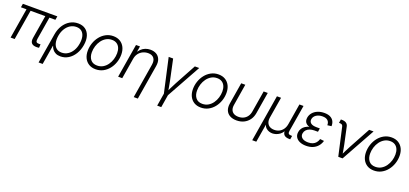

<svg xmlns="http://www.w3.org/2000/svg" viewBox="31 -1583 6028 2831"><g transform="rotate(20 3045.0 -167.0)"><path d="M477.1 1.5Q418.5 2.9 393.3 -24.4Q368.2 -51.8 377.4 -107.4L443.8 -509.8H508.3L443.4 -117.2Q437.5 -82 448.7 -68.1Q460 -54.2 492.2 -55.7Q500 -56.2 504.2 -56.4Q508.3 -56.6 513.7 -57.1L510.3 -1.5Q503.4 -0.5 494.9 0.2Q486.3 1 477.1 1.5ZM64.5 0 148.9 -509.8H212.9L128.4 0ZM55.2 -471.7 64.9 -529.3H605.5L595.7 -471.7Z M578.1 204.1 655.8 -264.6Q669.4 -346.7 708.3 -408Q747.1 -469.2 804.7 -503.2Q862.3 -537.1 931.6 -537.1Q1001 -537.1 1047.4 -503.4Q1093.8 -469.7 1112.5 -408.7Q1131.3 -347.7 1118.2 -265.6Q1104.5 -183.1 1065.9 -121.1Q1027.3 -59.1 971.2 -24.4Q915 10.3 848.1 10.3Q804.2 10.3 773.2 -4.9Q742.2 -20 723.1 -44.9Q704.1 -69.8 695.3 -99.6H692.4L642.1 204.1ZM846.7 -48.3Q898.4 -48.3 941.4 -75.7Q984.4 -103 1013.4 -151.6Q1042.5 -200.2 1052.7 -264.6Q1063.5 -328.6 1052.2 -377Q1041 -425.3 1008.8 -452.1Q976.6 -479 924.8 -479Q872.6 -479 829.3 -451.9Q786.1 -424.8 756.8 -376.7Q727.5 -328.6 716.8 -264.6Q706.5 -200.2 718.3 -151.4Q730 -102.5 762.5 -75.4Q794.9 -48.3 846.7 -48.3Z M1400.4 11.2Q1338.4 11.2 1293.5 -16.1Q1248.5 -43.5 1224.1 -92.5Q1199.7 -141.6 1199.7 -206.1Q1199.7 -268.6 1220 -327.9Q1240.2 -387.2 1277.8 -434.6Q1315.4 -481.9 1367.7 -510Q1419.9 -538.1 1483.9 -538.1Q1545.9 -538.1 1590.8 -510.7Q1635.7 -483.4 1660.2 -434.3Q1684.6 -385.3 1684.6 -320.3Q1684.6 -257.3 1664.3 -198Q1644 -138.7 1606.4 -91.6Q1568.8 -44.4 1516.6 -16.6Q1464.4 11.2 1400.4 11.2ZM1401.9 -47.9Q1453.6 -47.9 1493.9 -71.5Q1534.2 -95.2 1562.5 -135Q1590.8 -174.8 1605.5 -223.1Q1620.1 -271.5 1620.1 -320.3Q1620.1 -367.7 1604.5 -403.6Q1588.9 -439.5 1558.1 -459.5Q1527.3 -479.5 1482.4 -479.5Q1432.1 -479.5 1391.8 -455.8Q1351.6 -432.1 1323 -392.8Q1294.4 -353.5 1279.3 -304.7Q1264.2 -255.9 1264.2 -206.1Q1264.2 -135.3 1299.3 -91.6Q1334.5 -47.9 1401.9 -47.9Z M1870.1 -325.2 1816.4 0H1752L1839.8 -529.3H1902.3L1881.8 -404.3H1867.2Q1890.6 -450.7 1920.9 -480Q1951.2 -509.3 1988 -523.2Q2024.9 -537.1 2065.4 -537.1Q2120.1 -537.1 2159.7 -514.2Q2199.2 -491.2 2217.5 -446.8Q2235.8 -402.3 2225.1 -337.9L2135.3 204.1H2070.8L2159.7 -333.5Q2171.4 -401.9 2142.8 -439.9Q2114.3 -478 2051.3 -478Q2009.3 -478 1970.7 -460.4Q1932.1 -442.9 1905.3 -408.7Q1878.4 -374.5 1870.1 -325.2Z M2472.7 9.8 2352.5 -529.3H2422.4L2492.2 -201.7Q2501 -160.6 2507.6 -119.4Q2514.2 -78.1 2521 -38.1H2502.4Q2522.9 -78.1 2543 -119.4Q2563 -160.6 2585 -201.7L2763.2 -529.3H2832L2533.2 9.8ZM2439 204.1 2473.1 -3.9H2537.1L2502.9 204.1Z M3051.3 11.2Q2989.3 11.2 2944.3 -16.1Q2899.4 -43.5 2875 -92.5Q2850.6 -141.6 2850.6 -206.1Q2850.6 -268.6 2870.8 -327.9Q2891.1 -387.2 2928.7 -434.6Q2966.3 -481.9 3018.6 -510Q3070.8 -538.1 3134.8 -538.1Q3196.8 -538.1 3241.7 -510.7Q3286.6 -483.4 3311 -434.3Q3335.4 -385.3 3335.4 -320.3Q3335.4 -257.3 3315.2 -198Q3294.9 -138.7 3257.3 -91.6Q3219.7 -44.4 3167.5 -16.6Q3115.2 11.2 3051.3 11.2ZM3052.7 -47.9Q3104.5 -47.9 3144.8 -71.5Q3185.1 -95.2 3213.4 -135Q3241.7 -174.8 3256.3 -223.1Q3271 -271.5 3271 -320.3Q3271 -367.7 3255.4 -403.6Q3239.7 -439.5 3209 -459.5Q3178.2 -479.5 3133.3 -479.5Q3083 -479.5 3042.7 -455.8Q3002.4 -432.1 2973.9 -392.8Q2945.3 -353.5 2930.2 -304.7Q2915 -255.9 2915 -206.1Q2915 -135.3 2950.2 -91.6Q2985.4 -47.9 3052.7 -47.9Z M3611.3 9.3Q3548.3 9.3 3504.9 -15.1Q3461.4 -39.6 3443.1 -85Q3424.8 -130.4 3435.1 -192.9L3490.7 -529.3H3554.7L3500 -195.3Q3492.2 -149.4 3504.4 -116.9Q3516.6 -84.5 3546.1 -67.4Q3575.7 -50.3 3619.6 -50.3Q3664.1 -50.3 3699.2 -67.4Q3734.4 -84.5 3757.3 -116.9Q3780.3 -149.4 3787.6 -195.3L3842.8 -529.3H3907.2L3851.6 -192.9Q3841.3 -130.4 3808.3 -85.2Q3775.4 -40 3725.1 -15.4Q3674.8 9.3 3611.3 9.3Z M3930.2 204.1 4051.3 -529.3H4115.7L4061.5 -202.6Q4053.2 -152.8 4066.9 -118.7Q4080.6 -84.5 4110.6 -67.4Q4140.6 -50.3 4181.6 -50.3Q4223.6 -50.3 4258.5 -67.6Q4293.5 -85 4317.6 -118.9Q4341.8 -152.8 4350.1 -202.6L4403.8 -529.3H4468.3L4399.4 -113.8Q4394 -82 4405.3 -69.3Q4416.5 -56.6 4448.2 -56.6H4461.4L4451.7 0H4437.5Q4377.4 0 4352.3 -28.6Q4327.1 -57.1 4336.4 -113.3L4346.7 -173.8H4365.7Q4356.9 -120.6 4335.2 -85.2Q4313.5 -49.8 4285.2 -29.5Q4256.8 -9.3 4227.1 -0.5Q4197.3 8.3 4172.9 8.3Q4147.9 8.3 4120.8 -0.5Q4093.8 -9.3 4071.8 -29.8Q4049.8 -50.3 4039.6 -85.4Q4029.3 -120.6 4038.1 -173.8H4057.1L3994.1 204.1Z M4702.6 10.3Q4643.6 10.3 4601.1 -8.8Q4558.6 -27.8 4538.6 -62.3Q4518.6 -96.7 4526.4 -143.1Q4531.2 -174.3 4548.1 -199.7Q4564.9 -225.1 4593.3 -243.7Q4621.6 -262.2 4661.1 -272.2Q4700.7 -282.2 4751 -282.2H4804.7L4798.8 -244.6H4744.6Q4704.1 -244.6 4671.9 -233.2Q4639.6 -221.7 4619.1 -199.7Q4598.6 -177.7 4593.3 -147Q4585.4 -101.6 4618.2 -74.2Q4650.9 -46.9 4713.9 -46.9Q4756.3 -46.9 4786.4 -59.8Q4816.4 -72.8 4835.9 -96.4Q4855.5 -120.1 4865.7 -154.3L4928.2 -147.9Q4913.6 -98.1 4882.6 -62.7Q4851.6 -27.3 4806.2 -8.5Q4760.7 10.3 4702.6 10.3ZM4749 -256.8Q4699.2 -256.8 4664.1 -266.1Q4628.9 -275.4 4608.4 -292.2Q4587.9 -309.1 4580.6 -333Q4573.2 -356.9 4578.1 -386.2Q4585.9 -432.1 4615.7 -466.3Q4645.5 -500.5 4691.7 -519.3Q4737.8 -538.1 4794.9 -538.1Q4850.6 -538.1 4887.2 -519.8Q4923.8 -501.5 4941.7 -468.5Q4959.5 -435.5 4958.5 -390.1L4895.5 -382.3Q4896 -429.2 4868.9 -455.1Q4841.8 -481 4785.6 -481Q4728 -481 4688.7 -454.6Q4649.4 -428.2 4642.6 -385.7Q4636.7 -346.7 4665 -323.5Q4693.4 -300.3 4756.3 -300.3H4807.6L4800.8 -256.8Z M5206.1 0 5107.9 -438Q5103.5 -458 5091.6 -466.1Q5079.6 -474.1 5056.6 -474.1H5044.9L5054.2 -530.8H5066.9Q5112.3 -530.8 5137.9 -513.9Q5163.6 -497.1 5170.9 -461.9L5227.1 -201.7Q5235.8 -160.6 5242.4 -119.4Q5249 -78.1 5255.9 -38.1H5237.3Q5257.8 -78.1 5277.6 -119.4Q5297.4 -160.6 5319.8 -201.7L5498 -529.3H5567.4L5273.9 0Z M5767.1 11.2Q5705.1 11.2 5660.2 -16.1Q5615.2 -43.5 5590.8 -92.5Q5566.4 -141.6 5566.4 -206.1Q5566.4 -268.6 5586.7 -327.9Q5606.9 -387.2 5644.5 -434.6Q5682.1 -481.9 5734.4 -510Q5786.6 -538.1 5850.6 -538.1Q5912.6 -538.1 5957.5 -510.7Q6002.4 -483.4 6026.9 -434.3Q6051.3 -385.3 6051.3 -320.3Q6051.3 -257.3 6031 -198Q6010.7 -138.7 5973.1 -91.6Q5935.5 -44.4 5883.3 -16.6Q5831.1 11.2 5767.1 11.2ZM5768.6 -47.9Q5820.3 -47.9 5860.6 -71.5Q5900.9 -95.2 5929.2 -135Q5957.5 -174.8 5972.2 -223.1Q5986.8 -271.5 5986.8 -320.3Q5986.8 -367.7 5971.2 -403.6Q5955.6 -439.5 5924.8 -459.5Q5894 -479.5 5849.1 -479.5Q5798.8 -479.5 5758.5 -455.8Q5718.3 -432.1 5689.7 -392.8Q5661.1 -353.5 5646 -304.7Q5630.9 -255.9 5630.9 -206.1Q5630.9 -135.3 5666 -91.6Q5701.2 -47.9 5768.6 -47.9Z"/></g></svg>

Font: Inter 24pt Light
Style: Italic
Weight: 300
Italic angle: -9.3988°
Designer: Rasmus Andersson
Foundry: rsms
Version: Version 4.001;git-66647c0bb